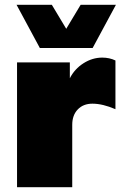

<svg xmlns="http://www.w3.org/2000/svg" viewBox="-20 -780 511 800"><path d="M406 -540Q436 -540 461 -528V-325Q408 -348 365 -348Q327 -348 304 -324Q281 -300 281 -260V0H51V-520H271V-454Q291 -493 328 -516.5Q365 -540 406 -540ZM316 -760H463L366 -580H146L49 -760H196L256 -660Z"/></svg>

Font: Metropolitano Black
Style: Regular
Weight: 900
Designer: Fonts by Alex Slobzheninov & Chris M. Simpson / Changes by Cristiano Sobral
Foundry: Fonts by Alex Slobzheninov & Chris M. Simpson / Changes by Cristiano Sobral
Version: Version 1.00;August 30, 2020;FontCreator 13.0.0.2681 64-bit